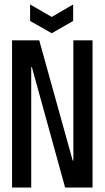

<svg xmlns="http://www.w3.org/2000/svg" viewBox="-20 -841 469 861"><path d="M34 0V-660H156L306 -121H309V-660H395V0H272L123 -540H120V0ZM115 -821 212 -765 308 -821V-747L212 -692L115 -747Z"/></svg>

Font: Bricolage Grotesque 96pt Condensed
Style: Regular
Weight: 400
Width: 3
Designer: Mathieu Triay
Foundry: Atelier Triay
Version: Version 1.001; ttfautohint (v1.8.4.7-5d5b);gftools[0.9.33.de